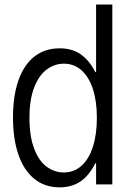

<svg xmlns="http://www.w3.org/2000/svg" viewBox="-20 -804 583 837"><path d="M469.7 -784.2V0H398.9V-92.3H395.5Q369.6 -40 331.8 -13.7Q293.9 12.7 240.2 12.7Q174.3 12.7 128.4 -25.4Q82.5 -63.5 59.6 -131.8Q36.6 -200.2 36.6 -291Q36.6 -386.2 60.5 -454.1Q84.5 -522 130.1 -557.6Q175.8 -593.3 240.2 -593.3Q293.9 -593.3 331.3 -567.6Q368.7 -542 395.5 -489.7H398.9V-784.2ZM402.3 -291Q402.3 -362.3 385 -415.5Q367.7 -468.8 335.2 -497.6Q302.7 -526.4 258.3 -526.4Q217.8 -526.4 183.8 -501.2Q149.9 -476.1 129.2 -423.1Q108.4 -370.1 108.4 -291Q108.4 -210 128.9 -156.2Q149.4 -102.5 183.3 -77.4Q217.3 -52.2 258.3 -52.2Q302.7 -52.2 335.2 -81.3Q367.7 -110.4 385 -164.3Q402.3 -218.3 402.3 -291Z"/></svg>

Font: Decalotype Light
Style: Regular
Weight: 300
Designer: Alfredo Marco Pradil
Foundry: Alfredo Marco Pradil
Version: Version 1.0